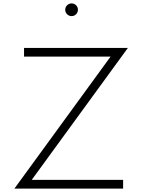

<svg xmlns="http://www.w3.org/2000/svg" viewBox="-20 -1106 838 1126"><path d="M64.5 0H702V-51H166L730 -825H121V-774H628.5ZM400 -1011.5Q415.5 -1011.5 426.2 -1022.5Q437 -1033.5 437 -1049Q437 -1064 426.2 -1075Q415.5 -1086 400 -1086Q384.5 -1086 373.5 -1075Q362.5 -1064 362.5 -1049Q362.5 -1033.5 373.5 -1022.5Q384.5 -1011.5 400 -1011.5Z"/></svg>

Font: Spartan Light
Style: Regular
Weight: 300
Designer: Matt Bailey, Mirko Velimirovic
Foundry: Matt Bailey
Version: Version 1.003; ttfautohint (v1.8.3)